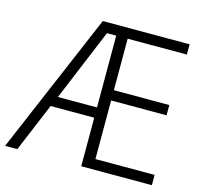

<svg xmlns="http://www.w3.org/2000/svg" viewBox="-105 -827 986 940"><g transform="rotate(15 388.5 -357.0)"><path d="M743 0H385V-246H164L61 0H-1L303 -714H743V-662H443V-401H724V-349H443V-52H743ZM187 -298H385V-662H338Z"/></g></svg>

Font: Noto Sans Display Light
Style: Regular
Weight: 300
Designer: Monotype Design Team
Foundry: Monotype Imaging Inc.
Version: Version 2.003